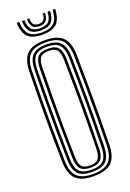

<svg xmlns="http://www.w3.org/2000/svg" viewBox="-178 -1014 733 1082"><g transform="rotate(-20 188.0 -473.0)"><path d="M188.2 7.2Q112.8 7.2 80.2 -25.1Q47.8 -57.5 46.5 -131.5Q44.8 -208.8 44.1 -275.1Q43.5 -341.5 43.5 -403.9Q43.5 -466.2 44.2 -530.8Q45 -595.2 46.5 -668.5Q47.8 -742.5 80.2 -774.9Q112.8 -807.2 188.2 -807.2Q262.5 -807.2 295.2 -774.9Q328 -742.5 329.5 -668.5Q331.5 -574 332 -487.1Q332.5 -400.2 331.9 -313.2Q331.2 -226.2 329.5 -131.5Q328 -57.8 295.5 -25.2Q263 7.2 188.2 7.2ZM188.2 -5.5Q255 -5.5 283.9 -35Q312.8 -64.5 314.2 -131.8Q316 -225.5 316.6 -310.9Q317.2 -396.2 316.6 -483.1Q316 -570 314.2 -668Q312.8 -736 283.6 -765.2Q254.5 -794.5 188.2 -794.5Q119.5 -794.5 91.2 -764.6Q63 -734.8 61.8 -668.2Q59.8 -565.2 59.1 -479.9Q58.5 -394.5 59.2 -311.2Q60 -228 61.8 -131.8Q63 -65.2 91.4 -35.4Q119.8 -5.5 188.2 -5.5ZM188.2 -18.2Q128.5 -18.2 103.4 -44.5Q78.2 -70.8 77.2 -132Q75.2 -235 74.6 -320.4Q74 -405.8 74.6 -488.8Q75.2 -571.8 77.2 -667.8Q78.2 -729.2 103.5 -755.5Q128.8 -781.8 188.2 -781.8Q247.5 -781.8 272.5 -755.1Q297.5 -728.5 298.8 -667.8Q300.2 -588 301 -521.1Q301.8 -454.2 301.6 -392.5Q301.5 -330.8 300.8 -267.6Q300 -204.5 298.8 -132.2Q297.5 -72.5 272.9 -45.4Q248.2 -18.2 188.2 -18.2ZM188.2 -31Q240.5 -31 261.4 -54.9Q282.2 -78.8 283.5 -132.8Q284.8 -212.8 285.5 -278.8Q286.2 -344.8 286.2 -405.5Q286.2 -466.2 285.5 -529.4Q284.8 -592.5 283.5 -667.2Q282.2 -720.2 261.8 -744.6Q241.2 -769 188.2 -769Q136 -769 114.8 -745.6Q93.5 -722.2 92.5 -667.8Q90.8 -570 90 -485.8Q89.2 -401.5 89.9 -316.6Q90.5 -231.8 92.5 -132.2Q93.5 -77 115.2 -54Q137 -31 188.2 -31ZM188.2 -43.8Q144.5 -43.8 126.6 -64.1Q108.8 -84.5 108 -132.5Q106 -235.8 105.4 -321Q104.8 -406.2 105.4 -488.9Q106 -571.5 108 -667.2Q108.8 -715.5 126.5 -735.9Q144.2 -756.2 188.2 -756.2Q232.8 -756.2 250 -735Q267.2 -713.8 268 -666.8Q269.5 -584.2 270.1 -518.1Q270.8 -452 270.8 -392.1Q270.8 -332.2 270.1 -270Q269.5 -207.8 268 -133.2Q267.2 -86.2 250 -65Q232.8 -43.8 188.2 -43.8ZM188.2 -56.5Q225.5 -56.5 238.6 -74.9Q251.8 -93.2 252.8 -133.8Q254 -212.8 254.8 -277Q255.5 -341.2 255.5 -400.6Q255.5 -460 254.8 -523.9Q254 -587.8 252.8 -666.2Q251.8 -707.2 238.4 -725.4Q225 -743.5 188.2 -743.5Q152.8 -743.5 138.4 -726.5Q124 -709.5 123.2 -667Q121.5 -569 120.8 -484.9Q120 -400.8 120.6 -316.4Q121.2 -232 123.2 -133Q124 -91.2 138.1 -73.9Q152.2 -56.5 188.2 -56.5ZM188.8 -841Q129 -841 102.2 -867Q75.5 -893 73.2 -953H88.8Q90.8 -899.8 114 -876.8Q137.2 -853.8 188.8 -853.8Q240 -853.8 263.2 -876.8Q286.5 -899.8 288.8 -953H304.2Q301.5 -893 274.8 -867Q248 -841 188.8 -841ZM188.8 -866.5Q145 -866.5 125.4 -886.5Q105.8 -906.5 104 -953H119.2Q120.8 -913.5 136.9 -896.4Q153 -879.2 188.8 -879.2Q224.5 -879.2 240.5 -896.4Q256.5 -913.5 258 -953H273.5Q271.5 -906.5 251.9 -886.5Q232.2 -866.5 188.8 -866.5ZM188.8 -892Q160.8 -892 148.2 -906.1Q135.8 -920.2 134.8 -953H148.2Q148.5 -927 158.4 -915.9Q168.2 -904.8 188.8 -904.8Q209.2 -904.8 219.1 -915.9Q229 -927 229 -953H242.8Q241.5 -920.2 229 -906.1Q216.5 -892 188.8 -892Z"/></g></svg>

Font: Big Shoulders Inline Display Medium
Style: Regular
Weight: 500
Designer: Patric King
Foundry: XO Type Co
Version: Version 1.000